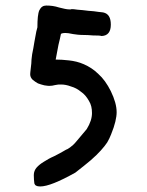

<svg xmlns="http://www.w3.org/2000/svg" viewBox="-20 -568 531 693"><path d="M381 -83C377 -73 373 -64 367 -54C361 -45 354 -36 344 -25C335 -15 323 -3 308 10C294 22 275 37 252 55C193 88 151 105 125 105C112 105 106 101 104 94C103 86 102 76 102 64C102 53 106 44 112 37C119 29 128 22 138 16C149 9 161 2 175 -4C189 -11 204 -19 219 -28C223 -29 227 -32 233 -36C240 -41 248 -48 256 -58L293 -102C306 -123 312 -142 312 -160C312 -177 309 -191 301 -204C293 -218 284 -229 272 -237C261 -246 250 -252 236 -256C223 -261 211 -263 200 -263C193 -263 187 -263 179 -261C172 -259 165 -258 157 -258C153 -258 148 -259 140 -260C132 -262 125 -264 117 -267C110 -271 104 -275 98 -280C92 -286 89 -292 89 -300C89 -306 90 -310 90 -312L93 -339C93 -347 94 -358 96 -372C99 -387 102 -402 104 -416C107 -431 109 -444 111 -454C114 -465 115 -470 115 -469C115 -499 117 -520 122 -531C128 -543 136 -548 147 -548C163 -548 178 -546 193 -541C209 -537 221 -534 231 -534H235C237 -535 238 -535 240 -535C242 -535 248 -535 260 -533C272 -532 285 -531 299 -529C313 -528 325 -527 336 -525C348 -524 353 -523 353 -523C371 -519 380 -505 380 -479C380 -453 369 -439 347 -438C340 -440 330 -440 317 -440C305 -441 290 -442 272 -442C266 -442 258 -443 244 -445C231 -448 221 -449 215 -449C209 -449 204 -448 200 -446C198 -435 195 -422 191 -406C188 -390 185 -373 181 -353C196 -353 211 -352 229 -350C247 -348 265 -344 283 -336C301 -328 319 -317 335 -301C352 -286 367 -265 380 -239C394 -210 401 -185 401 -163C401 -144 395 -117 381 -83Z"/></svg>

Font: Gaegu
Style: Bold
Weight: 700
Designer: JIKJI
Foundry: JIKJI
Version: Version 1.00